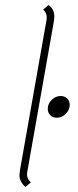

<svg xmlns="http://www.w3.org/2000/svg" viewBox="-20 -730 308 760"><path d="M57 -37Q57 -42 59 -56L164 -650Q165 -655 165 -663Q165 -678 151 -692L172 -710Q195 -695 195 -664Q195 -658 193 -644L88 -50Q87 -46 87 -39Q87 -22 102 -8L81 10Q57 -10 57 -37ZM169 -299Q169 -319 184.5 -334.5Q200 -350 220 -350Q236 -350 246 -340Q256 -330 256 -315Q256 -295 240.5 -279.5Q225 -264 205 -264Q189 -264 179 -274Q169 -284 169 -299Z"/></svg>

Font: KoHo ExtraLight
Style: Italic
Weight: 275
Italic angle: -10°
Version: Version 1.000; ttfautohint (v1.6)